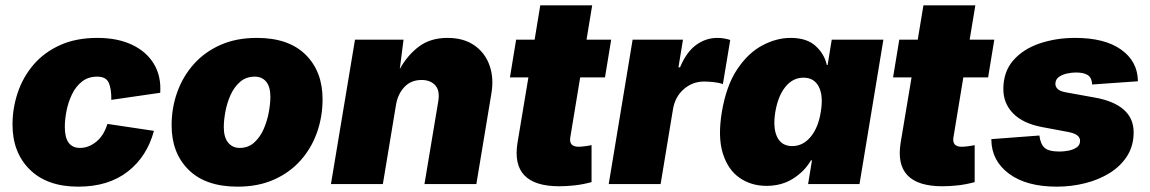

<svg xmlns="http://www.w3.org/2000/svg" viewBox="-20 -696 4347 726"><path d="M275.9 9.8Q158.2 9.8 92.8 -54.7Q27.3 -119.1 27.3 -225.1Q27.3 -286.6 46.9 -345.2Q66.4 -403.8 106.2 -450.7Q146 -497.6 206.5 -525.1Q267.1 -552.7 348.6 -552.7Q423.8 -552.7 478.5 -527.1Q533.2 -501.5 561.5 -455.1Q589.8 -408.7 585.9 -345.2L400.9 -318.4Q401.4 -361.3 390.9 -383.8Q380.4 -406.2 347.7 -406.2Q313.5 -406.2 289.8 -387.5Q266.1 -368.7 252 -338.9Q237.8 -309.1 231.4 -276.4Q225.1 -243.7 225.1 -215.8Q225.1 -136.7 282.7 -136.7Q314.9 -136.7 343.8 -159.9Q372.6 -183.1 386.2 -227.5L562 -201.2Q536.1 -104 462.9 -47.1Q389.6 9.8 275.9 9.8Z M878.4 9.8Q757.8 9.8 693.4 -53.7Q628.9 -117.2 628.9 -222.2Q628.9 -288.6 650.4 -348.1Q671.9 -407.7 713.1 -453.9Q754.4 -500 814.2 -526.4Q874 -552.7 951.2 -552.7Q1071.3 -552.7 1135.5 -489.3Q1199.7 -425.8 1199.7 -320.8Q1199.7 -254.9 1178.7 -195.3Q1157.7 -135.7 1116.7 -89.6Q1075.7 -43.5 1015.9 -16.8Q956.1 9.8 878.4 9.8ZM886.2 -136.7Q918.9 -136.7 941.4 -157.2Q963.9 -177.7 977.3 -208.7Q990.7 -239.7 996.6 -272.7Q1002.4 -305.7 1002.4 -330.1Q1002.4 -367.7 986.6 -387Q970.7 -406.2 943.4 -406.2Q910.2 -406.2 887.5 -386.2Q864.7 -366.2 851.3 -335.7Q837.9 -305.2 832 -272.7Q826.2 -240.2 826.2 -215.3Q826.2 -177.2 842.5 -157Q858.9 -136.7 886.2 -136.7Z M1477.5 -300.3 1427.7 0H1231.4L1322.3 -545.9H1505.9L1491.7 -435.1Q1521 -487.8 1564.5 -520.3Q1607.9 -552.7 1672.4 -552.7Q1732.9 -552.7 1773.4 -524.7Q1814 -496.6 1831.1 -448.7Q1848.1 -400.9 1837.9 -341.3L1781.2 0H1585L1637.2 -313Q1644 -353.5 1625.7 -373.5Q1607.4 -393.6 1574.2 -393.6Q1534.2 -393.6 1509.3 -367.2Q1484.4 -340.8 1477.5 -300.3Z M2291 -545.9 2267.6 -403.3H2173.8L2136.2 -175.3Q2131.3 -141.1 2168 -141.1Q2176.8 -141.1 2193.8 -143.3Q2210.9 -145.5 2216.8 -147.5V-7.3Q2181.6 2 2151.4 5.1Q2121.1 8.3 2094.7 8.3Q1909.7 8.3 1937 -157.2L1978 -403.3H1908.2L1931.6 -545.9H2001.5L2022.9 -675.8H2219.2L2197.8 -545.9Z M2281.7 0 2372.1 -545.9H2562.5L2545.4 -441.4H2551.3Q2575.7 -499.5 2612.3 -526.1Q2648.9 -552.7 2692.4 -552.7Q2716.8 -552.7 2741.2 -544.9L2713.4 -377.9Q2699.7 -383.3 2678.7 -385.5Q2657.7 -387.7 2642.6 -387.7Q2599.1 -387.7 2566.2 -359.4Q2533.2 -331.1 2524.9 -284.2L2478 0Z M2878.4 6.8Q2820.3 6.8 2776.4 -23.7Q2732.4 -54.2 2713.1 -116.2Q2693.8 -178.2 2709.5 -272.5Q2726.1 -371.6 2767.1 -433.3Q2808.1 -495.1 2861.8 -523.9Q2915.5 -552.7 2969.7 -552.7Q3030.3 -552.7 3063.7 -522.5Q3097.2 -492.2 3106.4 -450.2H3109.4L3125 -545.9H3320.3L3230 0H3035.6L3050.3 -89.8H3046.4Q3022.5 -48.3 2979.2 -20.8Q2936 6.8 2878.4 6.8ZM2975.6 -143.6Q3016.1 -143.6 3045.2 -178.5Q3074.2 -213.4 3083.5 -272.5Q3093.8 -333.5 3076.2 -367.9Q3058.6 -402.3 3018.1 -402.3Q2978 -402.3 2950 -367.9Q2921.9 -333.5 2911.6 -272.5Q2901.9 -211.9 2918.7 -177.7Q2935.5 -143.6 2975.6 -143.6Z M3739.7 -545.9 3716.3 -403.3H3622.6L3585 -175.3Q3580.1 -141.1 3616.7 -141.1Q3625.5 -141.1 3642.6 -143.3Q3659.7 -145.5 3665.5 -147.5V-7.3Q3630.4 2 3600.1 5.1Q3569.8 8.3 3543.5 8.3Q3358.4 8.3 3385.7 -157.2L3426.8 -403.3H3356.9L3380.4 -545.9H3450.2L3471.7 -675.8H3668L3646.5 -545.9Z M3976.1 9.8Q3861.3 9.8 3795.4 -39.1Q3729.5 -87.9 3728.5 -167.5V-169.9L3910.2 -183.6Q3914.1 -151.4 3929.7 -137.2Q3945.3 -123 3986.8 -123Q4002.9 -123 4020.8 -126.5Q4038.6 -129.9 4051.3 -138.7Q4064 -147.5 4064 -163.6Q4064 -176.3 4052.5 -184.8Q4041 -193.4 4012.7 -198.2L3918.9 -215.8Q3847.7 -229.5 3810.8 -267.3Q3773.9 -305.2 3773.9 -358.9Q3773.9 -424.8 3811.5 -467.8Q3849.1 -510.7 3911.1 -531.7Q3973.1 -552.7 4045.4 -552.7Q4157.2 -552.7 4219.2 -508.5Q4281.2 -464.4 4282.7 -390.6V-388.7L4109.9 -376.5Q4107.9 -403.3 4092.3 -412.6Q4076.7 -421.9 4047.9 -421.9Q4032.7 -421.9 4014.6 -418Q3996.6 -414.1 3983.6 -404.8Q3970.7 -395.5 3970.7 -378.4Q3970.7 -368.7 3978.8 -359.9Q3986.8 -351.1 4011.2 -346.7L4119.6 -327.1Q4191.4 -314.5 4229 -281.5Q4266.6 -248.5 4266.6 -195.8Q4266.6 -145 4242.2 -106.4Q4217.8 -67.9 4176.3 -42Q4134.8 -16.1 4082.8 -3.2Q4030.8 9.8 3976.1 9.8Z"/></svg>

Font: Inter Black
Style: Italic
Weight: 900
Italic angle: -9.39999°
Designer: Rasmus Andersson
Foundry: rsms
Version: Version 4.000;git-a52131595